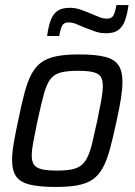

<svg xmlns="http://www.w3.org/2000/svg" viewBox="-20 -734 534 762"><path d="M201 8Q136 8 98 -1.5Q60 -11 44 -34Q28 -57 28 -99Q28 -127 34.5 -165.5Q41 -204 52 -255Q65 -319 77 -364.5Q89 -410 105 -440Q121 -470 145 -487Q169 -504 205 -511Q241 -518 294 -518Q359 -518 396.5 -508.5Q434 -499 450 -475.5Q466 -452 466 -410Q466 -382 460 -343.5Q454 -305 443 -255Q429 -190 417 -145Q405 -100 389 -70Q373 -40 349.5 -23Q326 -6 290 1Q254 8 201 8ZM205 -57Q241 -57 264 -61.5Q287 -66 302 -77.5Q317 -89 327.5 -111Q338 -133 346.5 -168.5Q355 -204 366 -255Q376 -303 382 -336.5Q388 -370 388 -392Q388 -418 379 -430.5Q370 -443 348.5 -448Q327 -453 290 -453Q246 -453 220 -446Q194 -439 179 -418.5Q164 -398 153.5 -358.5Q143 -319 129 -255Q119 -206 112.5 -172.5Q106 -139 106 -117Q106 -92 115.5 -79.5Q125 -67 147 -62Q169 -57 205 -57ZM167 -591Q172 -630 181.5 -654.5Q191 -679 208.5 -691Q226 -703 256 -703Q280 -703 301 -695.5Q322 -688 343 -679Q360 -672 374.5 -666Q389 -660 405 -660Q423 -660 430 -672.5Q437 -685 442 -714H490Q485 -676 475.5 -651Q466 -626 448.5 -614Q431 -602 401 -602Q377 -602 356.5 -609.5Q336 -617 315 -625Q298 -632 283 -638.5Q268 -645 251 -645Q234 -645 227 -632.5Q220 -620 215 -591Z"/></svg>

Font: Saira SemiCondensed
Style: Italic
Weight: 400
Width: 4
Italic angle: -12°
Designer: Hector Gatti with collaboration of the Omnibus-Type team
Foundry: Omnibus-Type
Version: Version 1.101